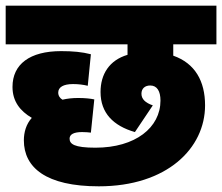

<svg xmlns="http://www.w3.org/2000/svg" viewBox="-20 -642 782 676"><path d="M316 -122C241 -122 225 -135 225 -154C225 -169 240 -177 269 -177C281 -177 293 -176 300 -175L312 -292C298 -295 279 -297 255 -297C235 -297 217 -295 200 -291C191 -296 185 -305 185 -316C185 -335 203 -346 237 -346C256 -346 272 -344 289 -340L300 -451C269 -459 237 -462 195 -462C85 -462 24 -416 24 -336C24 -285 51 -251 92 -227C72 -205 64 -176 64 -148C64 -52 142 14 328 14C568 14 702 -120 702 -271C702 -356 667 -419 590 -446V-486H742V-622H0V-486H429V-449C365 -430 334 -381 334 -318C334 -244 379 -199 455 -177L518 -271C492 -280 478 -293 478 -312C478 -330 490 -341 509 -341C533 -341 545 -321 545 -288C545 -193 457 -122 316 -122Z"/></svg>

Font: Noto Sans Devanagari SemiCondensed Black
Style: Regular
Weight: 900
Width: 4
Designer: Jelle Bosma - Monotype Design Team
Foundry: Monotype Imaging Inc.
Version: Version 2.004